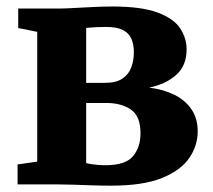

<svg xmlns="http://www.w3.org/2000/svg" viewBox="-20 -582 672 606"><path d="M331 4Q303 4 272.2 3Q241.5 2 212.8 1Q184 0 162 0H35.5V-63L97.5 -72V-481.5L37.5 -493.5V-555H165.5Q184 -555 214 -556.8Q244 -558.5 276.8 -560Q309.5 -561.5 334.5 -561.5Q427 -561.5 478 -542.2Q529 -523 549 -492Q569 -461 569 -426Q569 -374.5 535.8 -345.2Q502.5 -316 450.5 -305.5Q495.5 -300 530 -283Q564.5 -266 584.2 -237.2Q604 -208.5 604 -167Q604 -122.5 577.5 -83.5Q551 -44.5 491.2 -20.2Q431.5 4 331 4ZM313 -60.5Q376 -60.5 399.8 -89Q423.5 -117.5 423.5 -161Q423.5 -215.5 393.2 -236.2Q363 -257 315 -257H252V-67Q258 -65.5 267.5 -64Q277 -62.5 289 -61.5Q301 -60.5 313 -60.5ZM252 -320.5H311.5Q346.5 -320.5 366.2 -333.8Q386 -347 394.2 -369Q402.5 -391 402.5 -417Q402.5 -441.5 394.8 -459.5Q387 -477.5 368 -487.2Q349 -497 314.5 -497Q298 -497 282.2 -496.2Q266.5 -495.5 252 -494Z"/></svg>

Font: Merriweather 20pt Black
Style: Regular
Weight: 900
Version: Version 2.100